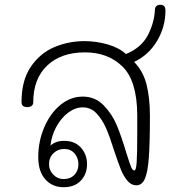

<svg xmlns="http://www.w3.org/2000/svg" viewBox="-20 -782 752 803"><path d="M541 -523Q579 -484 593 -428Q607 -372 607 -298Q607 -184 602.5 -123Q598 -62 586 -34.5Q574 -7 550 -7Q529 -7 513 -26Q497 -45 486 -72Q475 -99 458 -150Q440 -208 424 -245Q408 -282 384 -307.5Q360 -333 326 -333Q295 -333 266 -311.5Q237 -290 216.5 -253.5Q196 -217 191 -173Q213 -193 248 -193Q293 -193 318.5 -164.5Q344 -136 344 -95Q344 -54 318 -26.5Q292 1 246 1Q199 1 169.5 -32Q140 -65 140 -125Q140 -191 165 -249.5Q190 -308 232.5 -343Q275 -378 326 -378Q378 -378 413.5 -341.5Q449 -305 468.5 -258Q488 -211 508 -144Q521 -102 527.5 -85.5Q534 -69 542 -69Q549 -69 551.5 -102Q554 -135 554 -229V-302Q553 -444 492.5 -503.5Q432 -563 335 -563Q236 -563 177.5 -508Q119 -453 119 -353Q119 -345 112.5 -339.5Q106 -334 94 -334Q70 -334 70 -355Q70 -446 109 -503Q148 -560 207.5 -585Q267 -610 333 -610Q382 -610 429.5 -596.5Q477 -583 507 -556Q572 -583 599 -636Q626 -689 628 -743Q630 -762 651 -762Q672 -762 672 -738Q672 -670 637 -611Q602 -552 541 -523ZM185 -95Q185 -70 203 -51.5Q221 -33 246 -33Q274 -33 291 -50.5Q308 -68 308 -95Q308 -121 292 -140Q276 -159 248 -159Q222 -159 203.5 -141Q185 -123 185 -95Z"/></svg>

Font: Mali Light
Style: Regular
Weight: 300
Designer: Kitiyaporn Chalermlarp | Katatrad Aksorn Co.,Ltd.
Foundry: Cadson Demak Co.,Ltd.
Version: Version 1.000; ttfautohint (v1.6)